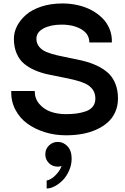

<svg xmlns="http://www.w3.org/2000/svg" viewBox="-20 -765 721 1107"><path d="M339.8 -745.1Q386.2 -745.1 429.7 -735.1Q473.1 -725.1 509 -705.6Q544.9 -686 571.5 -659.2Q598.1 -632.3 612.3 -596.4Q626.5 -560.5 625 -520H495.1Q495.1 -568.8 449.5 -595.9Q403.8 -623 335 -623Q272 -623 231 -601.1Q189.9 -579.1 189.9 -542Q189.9 -514.6 206.1 -495.1Q222.2 -475.6 249.3 -464.6Q276.4 -453.6 311.8 -445.6Q347.2 -437.5 386.2 -429.9Q425.3 -422.4 464.1 -412.8Q502.9 -403.3 538.3 -386.7Q573.7 -370.1 600.8 -346.7Q627.9 -323.2 644 -285.2Q660.2 -247.1 660.2 -196.8Q660.2 -154.3 644.3 -118.9Q628.4 -83.5 600.8 -59.1Q573.2 -34.7 535.2 -17.6Q497.1 -0.5 453.1 7.3Q409.2 15.1 359.9 15.1Q297.4 15.1 240 -2.4Q182.6 -20 138.4 -51.8Q94.2 -83.5 68.6 -132.6Q43 -181.6 44.9 -240.2H180.2Q180.2 -196.8 206.5 -165.8Q232.9 -134.8 272.5 -120.8Q312 -106.9 359.9 -106.9Q394.5 -106.9 421.6 -110.6Q448.7 -114.3 474.9 -123.3Q501 -132.3 515.4 -150.9Q529.8 -169.4 529.8 -196.8Q529.8 -228 513.7 -249.8Q497.6 -271.5 470.5 -283.7Q443.4 -295.9 408.2 -304.4Q373 -313 334 -320.3Q294.9 -327.6 255.9 -336.2Q216.8 -344.7 181.6 -359.9Q146.5 -375 119.4 -397.2Q92.3 -419.4 76.2 -456.3Q60.1 -493.2 60.1 -542Q60.1 -579.1 78.1 -614.5Q96.2 -649.9 129.9 -679.4Q163.6 -709 218.3 -727.1Q272.9 -745.1 339.8 -745.1ZM241.2 125Q241.2 94.7 262.2 74Q283.2 53.2 313 53.2Q345.7 53.2 369.4 78.6Q393.1 104 393.1 149.9Q393.1 184.6 378.9 217.3Q364.7 250 343.3 272.5Q321.8 294.9 296.6 308.3Q271.5 321.8 249 321.8V275.9Q274.9 271 300.5 244.9Q326.2 218.8 335 191.9Q325.7 195.8 313 195.8Q282.7 195.8 262 175.3Q241.2 154.8 241.2 125Z"/></svg>

Font: Miedinger*
Style: Bold
Weight: 700
Version: Version 001.000